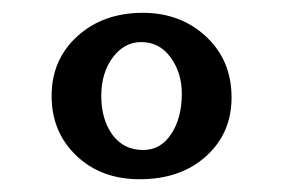

<svg xmlns="http://www.w3.org/2000/svg" viewBox="-20 -660 440 298"><path d="M196.8 -381.8Q136.7 -381.8 98.4 -418.5Q60.1 -455.1 60.1 -511.2Q60.1 -567.4 100.1 -603.8Q140.1 -640.1 201.7 -640.1Q260.3 -640.1 299.8 -603.3Q339.4 -566.4 339.4 -508.8Q339.4 -453.1 299.8 -417.5Q260.3 -381.8 196.8 -381.8ZM202.1 -427.2Q229.5 -427.2 245.8 -452.1Q262.2 -477.1 262.2 -514.6Q262.2 -546.9 244.9 -570.8Q227.5 -594.7 199.2 -594.7Q172.9 -594.7 155 -570.8Q137.2 -546.9 137.2 -511.2Q137.2 -474.6 154.5 -450.9Q171.9 -427.2 202.1 -427.2Z"/></svg>

Font: Elstob 18pt SemiBold
Style: Regular
Weight: 600
Designer: Peter S. Baker
Version: Version 1.015